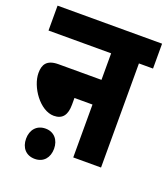

<svg xmlns="http://www.w3.org/2000/svg" viewBox="-128 -713 760 870"><g transform="rotate(20 252.0 -278.0)"><path d="M0 -622V-502H302V-374H95C38 -374 23 -346 23 -306C23 -239 87 -147 154 -147C196 -147 215 -173 215 -223V-255H302V0H436V-502H504V-622ZM72 -7C72 36 97 66 140 66C182 66 207 36 207 -7C207 -49 182 -80 140 -80C97 -80 72 -49 72 -7Z"/></g></svg>

Font: Noto Sans Devanagari UI ExtraCondensed ExtraBold
Style: Regular
Weight: 800
Width: 2
Designer: Jelle Bosma - Monotype Design Team
Foundry: Monotype Imaging Inc.
Version: Version 2.003